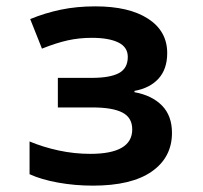

<svg xmlns="http://www.w3.org/2000/svg" viewBox="-20 -573 640 604"><path d="M272 11Q216 11 163 1.5Q110 -8 73 -25V-128Q116 -110 165 -99.5Q214 -89 264 -89Q396 -89 396 -166Q396 -203 365 -219Q334 -235 271 -235H162V-328H268Q326 -328 354 -343Q382 -358 382 -394Q382 -425 352 -439.5Q322 -454 269 -454Q229 -454 193 -446Q157 -438 112 -420L75 -513Q121 -532 171 -542.5Q221 -553 280 -553Q386 -553 446 -514Q506 -475 506 -406Q506 -356 479 -326Q452 -296 403 -287V-283Q458 -273 489.5 -241Q521 -209 521 -155Q521 -78 457.5 -33.5Q394 11 272 11Z"/></svg>

Font: Noto Sans Mono SemiBold
Style: Regular
Weight: 600
Designer: Monotype Design Team
Foundry: Monotype Imaging Inc.
Version: Version 2.014; ttfautohint (v1.8.4.7-5d5b)